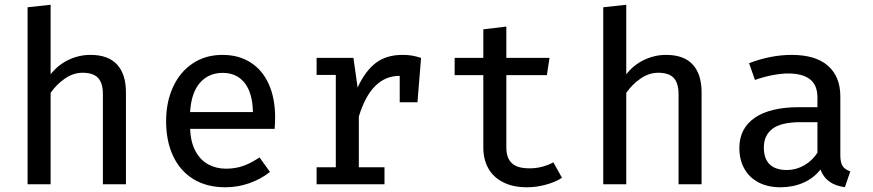

<svg xmlns="http://www.w3.org/2000/svg" viewBox="-20 -788 3732 821"><path d="M196.4 -470.3Q228.2 -510.8 273.1 -532.1Q317.9 -553.3 366.7 -553.3Q443.1 -553.3 480.8 -511.8Q518.5 -470.3 518.5 -393.3V0H420V-384.6Q420 -432.8 399.2 -454.9Q378.5 -476.9 333.3 -476.9Q293.3 -476.9 257.2 -451.8Q221 -426.7 196.4 -390.8V0H97.9V-756.9L196.4 -767.7Z M792.8 -236.9Q795.4 -179.5 816.2 -141.3Q836.9 -103.1 870.8 -84.9Q904.6 -66.7 946.7 -66.7Q986.2 -66.7 1019.7 -78.5Q1053.3 -90.3 1089.7 -114.9L1134.4 -52.8Q1095.9 -22.1 1046.2 -4.6Q996.4 12.8 943.6 12.8Q863.6 12.8 806.7 -22.3Q749.7 -57.4 720 -121.3Q690.3 -185.1 690.3 -269.7Q690.3 -351.3 719.7 -415.6Q749.2 -480 803.8 -516.7Q858.5 -553.3 931.3 -553.3Q1000.5 -553.3 1051.3 -521Q1102.1 -488.7 1129.2 -428.5Q1156.4 -368.2 1156.4 -286.2Q1156.4 -262.6 1154.4 -236.9ZM792.8 -308.7H1061.5Q1060 -390.3 1026.2 -433.3Q992.3 -476.4 932.3 -476.4Q872.3 -476.4 835.1 -434.1Q797.9 -391.8 792.8 -308.7Z M1780.5 -540.5 1765.1 -350.8H1689.2V-463.6H1688.7Q1567.2 -463.6 1514.4 -289.7V-72.8H1624.1V0H1333.8V-72.8H1415.9V-467.7H1333.8V-540.5H1491.3L1509.2 -413.8Q1541.5 -484.1 1586.7 -518.7Q1631.8 -553.3 1701.5 -553.3Q1723.6 -553.3 1741.5 -550.3Q1759.5 -547.2 1780.5 -540.5Z M2383.1 -27.7Q2354.4 -9.2 2313.8 1.8Q2273.3 12.8 2232.8 12.8Q2173.8 12.8 2131.8 -8.5Q2089.7 -29.7 2068.2 -67.9Q2046.7 -106.2 2046.7 -156.9V-466.7H1924.1V-540.5H2046.7V-662.6L2145.1 -674.4V-540.5H2329.7L2318.5 -466.7H2145.1V-157.9Q2145.1 -112.3 2168.5 -90.3Q2191.8 -68.2 2244.1 -68.2Q2298.5 -68.2 2346.2 -93.8Z M2657.9 -470.3Q2689.7 -510.8 2734.6 -532.1Q2779.5 -553.3 2828.2 -553.3Q2904.6 -553.3 2942.3 -511.8Q2980 -470.3 2980 -393.3V0H2881.5V-384.6Q2881.5 -432.8 2860.8 -454.9Q2840 -476.9 2794.9 -476.9Q2754.9 -476.9 2718.7 -451.8Q2682.6 -426.7 2657.9 -390.8V0H2559.5V-756.9L2657.9 -767.7Z M3573.3 -124.1Q3573.3 -92.8 3583.3 -77.7Q3593.3 -62.6 3615.9 -55.4L3592.8 12.3Q3512.3 2.1 3488.2 -63.1Q3459.5 -26.2 3415.1 -6.7Q3370.8 12.8 3317.4 12.8Q3263.6 12.8 3223.8 -7.9Q3184.1 -28.7 3162.8 -66.7Q3141.5 -104.6 3141.5 -154.9Q3141.5 -239 3207.4 -284.4Q3273.3 -329.7 3396.9 -329.7H3475.4V-370.8Q3475.4 -424.6 3443.3 -449.2Q3411.3 -473.8 3350.3 -473.8Q3321.5 -473.8 3284.6 -466.9Q3247.7 -460 3208.2 -446.2L3183.1 -517.9Q3276.9 -553.3 3365.1 -553.3Q3467.7 -553.3 3520.5 -506.7Q3573.3 -460 3573.3 -375.9ZM3475.4 -134.9V-265.6H3403.6Q3321 -265.6 3283.6 -237.7Q3246.2 -209.7 3246.2 -157.4Q3246.2 -109.7 3271 -85.4Q3295.9 -61 3345.1 -61Q3383.1 -61 3417.9 -80.5Q3452.8 -100 3475.4 -134.9Z"/></svg>

Font: Fira Code Fixed Retina
Style: Regular
Weight: 450
Monospace: yes
Designer: Carrois Corporate, Edenspiekermann AG, Nikita Prokopov
Foundry: Carrois Corporate, Edenspiekermann AG, Nikita Prokopov
Version: Version 5.002